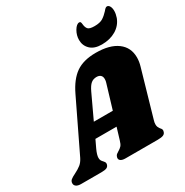

<svg xmlns="http://www.w3.org/2000/svg" viewBox="-241 -1063 1183 1226"><g transform="rotate(-30 350.5 -450.0)"><path d="M611 -118Q607 -105 607 -92Q607 -81 610 -73.5Q613 -66 616.5 -61.5Q620 -57 621 -55Q631 -45 631 -35Q631 -33 629 -25Q625 -11 611.5 -5.5Q598 0 570 0H333Q312 0 300.5 -7Q289 -14 289 -26Q289 -32 292 -39Q295 -47 300.5 -51.5Q306 -56 316 -62Q332 -71 342 -82Q352 -93 359 -118L385 -204H229L202 -147Q185 -110 185 -89Q185 -77 189 -69.5Q193 -62 201 -54Q208 -46 210.5 -40.5Q213 -35 211 -26Q207 -11 194.5 -5.5Q182 0 155 0H6Q-17 0 -29 -8.5Q-41 -17 -41 -31Q-41 -47 -29.5 -56.5Q-18 -66 5 -77Q35 -92 53 -106.5Q71 -121 84 -147L262 -516Q303 -602 358.5 -640.5Q414 -679 505 -679Q607 -679 663 -637.5Q719 -596 719 -522Q719 -491 709 -458ZM415 -304 468 -480Q472 -492 472 -505Q472 -524 461.5 -533.5Q451 -543 432 -543Q408 -543 391 -529Q374 -515 357 -479L275 -304ZM454 -803Q454 -837 472 -868Q491 -900 511 -900Q518 -900 520.5 -895Q523 -890 524 -879Q526 -856 536.5 -843Q547 -830 585 -830Q625 -830 646.5 -843.5Q668 -857 689 -880Q697 -890 703 -895Q709 -900 715 -900Q727 -900 734.5 -886.5Q742 -873 742 -852Q742 -830 733 -804Q715 -757 671 -731Q627 -705 567 -705Q512 -705 483 -733Q454 -761 454 -803Z"/></g></svg>

Font: Shrikhand
Style: Regular
Weight: 400
Italic angle: -14°
Version: Version 1.000;PS 1.000;hotconv 1.0.88;makeotf.lib2.5.647800